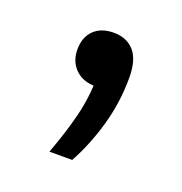

<svg xmlns="http://www.w3.org/2000/svg" viewBox="-64 -161 357 376"><g transform="rotate(20 115.0 27.0)"><path d="M75 157.5Q92.5 111 102.5 70.5Q112.5 30 112.5 -11L126.5 6.5H115.5Q89.5 6.5 73.8 -9Q58 -24.5 58 -49.5Q58 -75 73 -89.8Q88 -104.5 114 -104.5Q141.5 -104.5 157 -86.8Q172.5 -69 172.5 -32Q172.5 20 158.5 68.8Q144.5 117.5 122.5 157.5Z"/></g></svg>

Font: Encode Sans SC
Style: Regular
Weight: 400
Version: Version 3.002